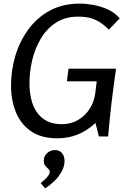

<svg xmlns="http://www.w3.org/2000/svg" viewBox="-20 -755 707 1062"><path d="M422 -735Q456 -735 497.5 -727.5Q539 -720 578 -702Q617 -684 642 -653L582 -591Q556 -617 531.5 -632.5Q507 -648 478.5 -655.5Q450 -663 412 -663Q341 -663 289.5 -629.5Q238 -596 205.5 -541Q173 -486 158 -421.5Q143 -357 143 -294Q143 -250 152 -209.5Q161 -169 182 -137Q203 -105 237.5 -86.5Q272 -68 322 -68Q372 -68 411.5 -91Q451 -114 476 -153Q501 -192 507 -240L515 -305H350L359 -375H622Q608 -280 597 -187.5Q586 -95 578 0H527L508 -75Q462 -32 410 -11Q358 10 296 10Q208 10 151 -29.5Q94 -69 67.5 -135.5Q41 -202 41 -281Q41 -366 65 -446.5Q89 -527 137 -592.5Q185 -658 256 -696.5Q327 -735 422 -735ZM283 75Q310 75 323.5 92.5Q337 110 337 135Q337 165 321 194Q305 223 280.5 246.5Q256 270 230 287L205 258Q214 250 225.5 240Q237 230 246 218Q255 206 255 196Q255 186 246.5 178.5Q238 171 230 161Q222 151 222 135Q222 109 240.5 92Q259 75 283 75Z"/></svg>

Font: Rosario Medium
Style: Italic
Weight: 500
Italic angle: -8.05°
Version: Version 1.201